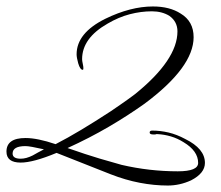

<svg xmlns="http://www.w3.org/2000/svg" viewBox="-24 -509 685 594"><path d="M495 65Q453 65 408.5 56.5Q364 48 318 30L151 -36Q79 -6 40 -6Q-4 -6 -4 -40Q-4 -82 55 -82Q92 -82 148 -63Q185 -82 227.5 -107.5Q270 -133 319 -165Q332 -174 351 -187Q370 -200 394 -218Q525 -324 525 -412Q525 -442 500 -460Q477 -474 446 -474Q412 -474 377.5 -465Q343 -456 309 -436Q230 -391 230 -326Q230 -321 232 -312Q234 -303 234 -298Q234 -293 232 -293Q224 -293 218 -313Q213 -331 213 -341Q213 -407 302 -451Q380 -489 449 -489Q501 -489 535 -467Q575 -443 575 -394Q575 -301 423 -188Q371 -151 312 -116.5Q253 -82 185 -51Q242 -31 284 -18.5Q326 -6 352 1Q395 11 438.5 16Q482 21 526 21Q589 21 589 -5Q589 -42 544 -69Q525 -81 504.5 -87Q484 -93 464 -94H459Q458 -93 455 -93H450Q439 -93 439 -99Q439 -105 447 -105Q472 -105 497.5 -99Q523 -93 549 -79Q610 -49 610 -5Q610 27 567 49Q532 65 495 65ZM40 -18Q57 -18 77 -28Q85 -33 94 -37.5Q103 -42 112 -47Q68 -57 55 -57Q15 -57 15 -34Q15 -18 40 -18Z"/></svg>

Font: Lavishly Yours
Style: Regular
Weight: 400
Designer: Robert E. Leuschke
Foundry: Robert E. Leuschke
Version: Version 1.010; ttfautohint (v1.8.3)